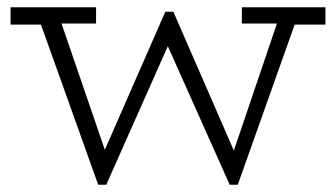

<svg xmlns="http://www.w3.org/2000/svg" viewBox="-20 -490 916 524"><path d="M868.2 -470.2V-422.9H784.2L628.9 14.2H606.9L438 -363.8L270 14.2H248L91.8 -422.9H8.8V-470.2H242.2V-425.8H147.9L266.1 -81.1L431.2 -458H453.1L618.2 -79.1L735.8 -425.8H640.1V-470.2Z"/></svg>

Font: BioRhyme Light
Style: Regular
Weight: 300
Designer: Aoife Mooney
Foundry: Aoife Mooney Type
Version: Version 1.500;PS 001.500;hotconv 1.0.88;makeotf.lib2.5.64775